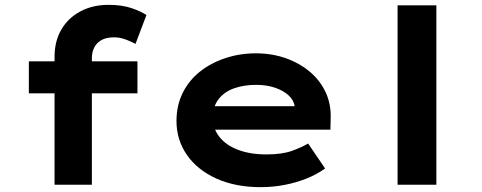

<svg xmlns="http://www.w3.org/2000/svg" viewBox="-20 -762 1990 792"><path d="M205 0V-527Q205 -592 233 -640Q261 -688 311.5 -715Q362 -742 428 -742Q482 -742 521 -729Q560 -716 584 -700L539 -581Q522 -590 498.5 -599Q475 -608 451 -608Q419 -608 399 -597Q379 -586 369 -566.5Q359 -547 359 -523V0H282Q259 0 239.5 0Q220 0 205 0ZM99 -377V-509H547V-377Z M1055 10Q951 10 872.5 -25.5Q794 -61 751 -123Q708 -185 708 -263Q708 -327 733.5 -378.5Q759 -430 804 -466Q849 -502 909 -522Q969 -542 1035 -542Q1102 -542 1158.5 -522Q1215 -502 1257.5 -466.5Q1300 -431 1323 -382Q1346 -333 1344 -274L1343 -227H819L796 -324H1213L1196 -302V-322Q1192 -349 1170 -369Q1148 -389 1113.5 -400.5Q1079 -412 1037 -412Q987 -412 946.5 -398Q906 -384 882 -353.5Q858 -323 858 -275Q858 -232 885 -197.5Q912 -163 962 -144Q1012 -125 1079 -125Q1144 -125 1185 -140Q1226 -155 1251 -170L1321 -67Q1286 -42 1243 -25Q1200 -8 1152.5 1Q1105 10 1055 10Z M1620 0V-740H1780V0Z"/></svg>

Font: Lexend Peta
Style: Bold
Weight: 700
Designer: Bonnie Shaver-Troup, Thomas Jockin
Foundry: Lexend
Version: Version 1.007